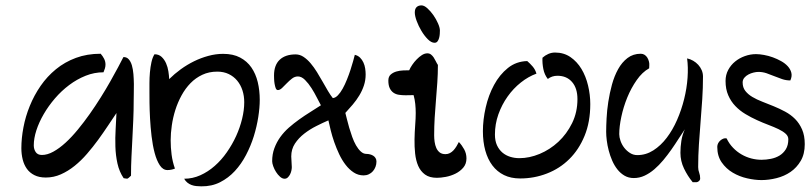

<svg xmlns="http://www.w3.org/2000/svg" viewBox="-20 -653 2966 702"><path d="M459 -10.7Q453.6 -5.9 451.2 -3.4Q448.7 -1 446.8 -0.2Q444.8 0.5 441.7 0Q438.5 -0.5 432.1 -1.5Q416 -25.4 409.4 -55.4Q402.8 -85.4 401.9 -117.2Q400.9 -148.9 402.8 -180.4Q404.8 -211.9 405.8 -239.7Q391.6 -218.8 374.8 -193.4Q357.9 -168 338.9 -141.8Q319.8 -115.7 298.3 -90.8Q276.9 -65.9 252.9 -46.6Q229 -27.3 202.6 -15.6Q176.3 -3.9 147.5 -3.9Q123 -3.9 106 -12.5Q88.9 -21 78.4 -35.6Q67.9 -50.3 63 -69.8Q58.1 -89.4 58.1 -111.3Q58.1 -147.5 65.7 -187.3Q73.2 -227.1 88.9 -265.6Q104.5 -304.2 128.4 -338.9Q152.3 -373.5 184.6 -399.9Q216.8 -426.3 257.6 -441.4Q298.3 -456.5 348.1 -456.5Q355.5 -448.2 360.6 -438.2Q365.7 -428.2 365.7 -417Q365.7 -409.7 363.5 -402.6Q361.3 -395.5 358.4 -388.7Q324.7 -388.7 293 -376Q261.2 -363.3 232.9 -342Q204.6 -320.8 180.9 -293.2Q157.2 -265.6 139.9 -235.8Q122.6 -206.1 113 -176.5Q103.5 -147 103.5 -121.6Q103.5 -107.4 110.6 -96.9Q117.7 -86.4 133.3 -86.4Q153.3 -86.4 175.3 -98.6Q197.3 -110.8 219.7 -131.3Q242.2 -151.9 264.6 -179.2Q287.1 -206.5 308.1 -236.3Q329.1 -266.1 348.4 -296.9Q367.7 -327.6 383.5 -355.7Q399.4 -383.8 411.6 -406.7Q423.8 -429.7 431.2 -444.3Q442.9 -444.8 450.4 -436.5Q458 -428.2 462.2 -414.1Q466.3 -399.9 467.8 -382.1Q469.2 -364.3 469.5 -346.2Q469.7 -328.1 469.2 -311.8Q468.8 -295.4 468.8 -284.7Q468.8 -249 467.3 -215.1Q465.8 -181.2 464.1 -147.7Q462.4 -114.3 460.7 -80.3Q459 -46.4 459 -10.7Z M653.3 0.5Q684.1 0.5 712.4 -12.2Q740.7 -24.9 765.1 -46.4Q789.6 -67.9 809.3 -96.2Q829.1 -124.5 843.3 -155.5Q857.4 -186.5 865.2 -218.5Q873 -250.5 873 -279.3Q873 -302.2 866.5 -322.5Q859.9 -342.8 847.2 -358.2Q834.5 -373.5 816.2 -382.3Q797.9 -391.1 774.4 -391.1Q744.1 -391.1 719.7 -379.6Q695.3 -368.2 676.5 -348.9Q657.7 -329.6 643.8 -304.2Q629.9 -278.8 621.1 -251Q612.3 -223.1 608.2 -194.6Q604 -166 604 -140.1Q604 -113.8 607.4 -87.6Q610.8 -61.5 619.6 -36.6Q606 -31.2 592.3 -31.2Q575.7 -31.2 564.2 -48.8Q552.7 -66.4 545.4 -94Q538.1 -121.6 534.2 -154.8Q530.3 -188 528.6 -219.7Q526.9 -251.5 526.6 -277.6Q526.4 -303.7 526.4 -316.4Q526.4 -330.1 526.4 -349.1Q526.4 -368.2 528.1 -387.9Q529.8 -407.7 533.7 -425.5Q537.6 -443.4 544.9 -454.6Q560.5 -454.6 570.8 -445.1Q581.1 -435.5 587.2 -421.6Q593.3 -407.7 595.7 -391.8Q598.1 -376 598.6 -363.8Q617.7 -382.8 640.9 -399.7Q664.1 -416.5 689.5 -429Q714.8 -441.4 741.9 -448.7Q769 -456.1 795.9 -456.1Q832.5 -456.1 857.9 -442.6Q883.3 -429.2 899.2 -406.2Q915 -383.3 922.4 -352.8Q929.7 -322.3 929.7 -288.1Q929.7 -259.8 924.3 -225.1Q918.9 -190.4 908 -155Q897 -119.6 879.6 -86.4Q862.3 -53.2 838.6 -27.6Q814.9 -2 784.4 13.4Q753.9 28.8 715.8 28.3Q706.5 28.3 697.5 27.3Q688.5 26.4 680.4 23.4Q672.4 20.5 665.3 14.9Q658.2 9.3 653.3 0.5Z M1309.6 -11.7Q1289.6 -11.7 1273.2 -22.5Q1256.8 -33.2 1243.7 -50.3Q1230.5 -67.4 1220.2 -89.1Q1210 -110.8 1202.1 -133.3Q1194.3 -155.8 1189.2 -176.5Q1184.1 -197.3 1180.7 -212.9Q1160.2 -204.1 1136.5 -192.1Q1112.8 -180.2 1092.3 -164.3Q1071.8 -148.4 1058.3 -127.9Q1044.9 -107.4 1044.9 -81.1Q1044.9 -71.3 1045.9 -61.5Q1046.9 -51.8 1046.9 -42Q1046.9 -36.6 1045.4 -29.3Q1043.9 -22 1040.5 -15.4Q1037.1 -8.8 1032.2 -4.2Q1027.3 0.5 1020.5 0.5Q1012.2 0.5 1003.9 -6.8Q995.6 -14.2 989.3 -24.2Q982.9 -34.2 979 -45.2Q975.1 -56.2 975.1 -63.5Q975.1 -89.4 983.2 -111.1Q991.2 -132.8 1004.6 -151.6Q1018.1 -170.4 1036.1 -186.3Q1054.2 -202.1 1074 -216.3Q1093.8 -230.5 1114.3 -243.2Q1134.8 -255.9 1153.3 -268.1Q1147.5 -278.3 1138.7 -295.9Q1129.9 -313.5 1118.9 -330.8Q1107.9 -348.1 1095.2 -360.8Q1082.5 -373.5 1069.3 -373.5Q1057.6 -373.5 1047.6 -365.7Q1037.6 -357.9 1028.6 -348.6Q1019.5 -339.4 1011.5 -331.5Q1003.4 -323.7 996.1 -323.7Q990.7 -323.7 988 -330.8Q985.4 -337.9 983.9 -346.9Q982.4 -356 982.2 -364.7Q981.9 -373.5 981.9 -377Q981.9 -415 1002.7 -434.6Q1023.4 -454.1 1061 -454.1Q1076.2 -454.1 1089.8 -445.1Q1103.5 -436 1115.7 -421.6Q1127.9 -407.2 1138.9 -389.4Q1149.9 -371.6 1159.9 -353.8Q1169.9 -335.9 1179.2 -320.3Q1188.5 -304.7 1196.8 -294.4Q1206.1 -294.9 1215.3 -304.4Q1224.6 -314 1232.9 -328.9Q1241.2 -343.8 1248.5 -362.1Q1255.9 -380.4 1261.5 -397.7Q1267.1 -415 1271.2 -429.7Q1275.4 -444.3 1277.3 -452.6Q1289.1 -449.7 1296.6 -442.1Q1304.2 -434.6 1308.8 -424.3Q1313.5 -414.1 1315.2 -402.6Q1316.9 -391.1 1316.9 -380.9Q1316.9 -359.4 1310.5 -340.3Q1304.2 -321.3 1293.7 -304Q1283.2 -286.6 1269.8 -270.8Q1256.3 -254.9 1242.7 -240.2Q1245.1 -231.4 1248.5 -217Q1252 -202.6 1256.8 -186Q1261.7 -169.4 1267.8 -152.3Q1273.9 -135.3 1281.7 -121.6Q1289.6 -107.9 1299.1 -99.1Q1308.6 -90.3 1319.8 -90.3Q1326.2 -90.3 1332.8 -88.6Q1339.4 -86.9 1344.5 -83.7Q1349.6 -80.6 1353 -75.2Q1356.4 -69.8 1356.4 -62.5Q1356.4 -52.2 1353 -43.2Q1349.6 -34.2 1343.5 -27.1Q1337.4 -20 1328.6 -15.9Q1319.8 -11.7 1309.6 -11.7Z M1577.6 -2.9Q1550.3 -2.9 1533.9 -14.9Q1517.6 -26.9 1509 -46.6Q1500.5 -66.4 1497.8 -91.8Q1495.1 -117.2 1495.6 -143.6Q1496.1 -169.9 1498 -195.1Q1500 -220.2 1500 -239.7Q1500 -256.3 1498.3 -272.9Q1496.6 -289.6 1492.2 -305.2L1462.9 -304.7Q1450.2 -304.7 1438.7 -306.4Q1427.2 -308.1 1418.7 -314Q1410.2 -319.8 1405 -330.6Q1399.9 -341.3 1399.9 -358.4Q1399.9 -373 1408.7 -380.6Q1417.5 -388.2 1429.4 -391.6Q1441.4 -395 1454.3 -395.5Q1467.3 -396 1476.1 -396Q1480 -405.3 1487.3 -416Q1494.6 -426.8 1503.7 -436Q1512.7 -445.3 1522.7 -451.7Q1532.7 -458 1542.5 -458Q1550.3 -458 1555.9 -453.6Q1561.5 -449.2 1565.7 -442.9Q1569.8 -436.5 1573.5 -429Q1577.1 -421.4 1581.1 -415.5Q1581.1 -383.3 1578.9 -351.1Q1576.7 -318.8 1574 -286.9Q1571.3 -254.9 1569.3 -222.7Q1567.4 -190.4 1567.4 -158.2Q1567.4 -146.5 1569.1 -134.3Q1570.8 -122.1 1575.2 -112.1Q1579.6 -102.1 1587.6 -95.7Q1595.7 -89.4 1608.9 -89.4Q1617.7 -89.4 1625 -93.3Q1632.3 -97.2 1638.2 -103.5Q1644 -109.9 1648.9 -117.9Q1653.8 -126 1657.7 -133.8Q1668.9 -122.1 1677.2 -106.9Q1685.5 -91.8 1685.5 -73.7Q1685.5 -53.7 1673.8 -40Q1662.1 -26.4 1645.3 -18.1Q1628.4 -9.8 1609.9 -6.3Q1591.3 -2.9 1577.6 -2.9ZM1521 -633.3Q1530.8 -633.3 1542.5 -622.8Q1554.2 -612.3 1564.5 -597.7Q1574.7 -583 1581.5 -567.4Q1588.4 -551.8 1588.4 -541.5Q1588.4 -536.1 1587.9 -528.6Q1587.4 -521 1585.4 -513.9Q1583.5 -506.8 1579.6 -501.7Q1575.7 -496.6 1568.8 -496.6Q1557.1 -496.6 1544.4 -509.3Q1531.7 -522 1521 -539.8Q1510.3 -557.6 1503.4 -576.4Q1496.6 -595.2 1496.6 -607.4Q1496.6 -620.6 1503.2 -627Q1509.8 -633.3 1521 -633.3Z M1745.6 -173.3Q1745.6 -215.3 1755.9 -260.3Q1766.1 -305.2 1786.4 -342.5Q1806.6 -379.9 1836.9 -404.3Q1867.2 -428.7 1907.7 -429.7Q1918 -420.9 1927.5 -409.9Q1937 -398.9 1941.4 -383.8Q1911.6 -373 1884.3 -351.3Q1856.9 -329.6 1835.9 -300Q1814.9 -270.5 1802.2 -234.9Q1789.6 -199.2 1789.6 -161.1Q1789.6 -138.2 1797.1 -121.8Q1804.7 -105.5 1817.1 -95Q1829.6 -84.5 1845.7 -79.6Q1861.8 -74.7 1878.9 -74.7Q1915.5 -74.7 1953.1 -90.3Q1990.7 -106 2021.5 -134.5Q2052.2 -163.1 2071.8 -202.9Q2091.3 -242.7 2091.3 -290.5Q2091.3 -330.6 2071.5 -353.3Q2051.8 -376 2018.1 -376Q1998 -376 1982.9 -364.3Q1970.7 -379.9 1966.6 -400.6Q1962.4 -421.4 1963.4 -441.9Q1973.1 -450.7 1984.9 -455.8Q1996.6 -460.9 2009.3 -460.9Q2041.5 -460.9 2065.7 -444.3Q2089.8 -427.7 2106 -400.9Q2122.1 -374 2130.1 -340.3Q2138.2 -306.6 2138.2 -272.5Q2138.2 -207 2117.4 -156.5Q2096.7 -106 2061.5 -71.3Q2026.4 -36.6 1979.7 -18.6Q1933.1 -0.5 1881.8 -0.5Q1848.1 -0.5 1822.8 -12.9Q1797.4 -25.4 1780.3 -48.1Q1763.2 -70.8 1754.4 -102.5Q1745.6 -134.3 1745.6 -173.3Z M2532.7 -42Q2532.7 -31.2 2536.4 -21.5Q2540 -11.7 2540 -0.5Q2540 5.4 2534.9 9.5Q2529.8 13.7 2523.9 13.2H2512.7Q2494.1 -9.3 2481 -36.6Q2467.8 -64 2467.8 -94.2Q2467.8 -116.2 2471.2 -137.9Q2474.6 -159.7 2483.9 -180.2Q2473.1 -164.6 2460.9 -145.3Q2448.7 -126 2434.8 -106.2Q2420.9 -86.4 2405.3 -67.6Q2389.6 -48.8 2372.6 -34.2Q2355.5 -19.5 2336.7 -10.7Q2317.9 -2 2297.4 -2Q2278.3 -2 2263.4 -10.7Q2248.5 -19.5 2237.3 -33.7Q2226.1 -47.9 2218.3 -65.9Q2210.4 -84 2205.6 -102.8Q2200.7 -121.6 2198.5 -139.4Q2196.3 -157.2 2196.3 -170.9Q2196.3 -190.9 2197.8 -220Q2199.2 -249 2204.1 -280.8Q2209 -312.5 2217.5 -343.8Q2226.1 -375 2240 -400.1Q2253.9 -425.3 2274.4 -440.9Q2294.9 -456.5 2322.8 -456.5Q2330.6 -456.5 2336.7 -452.6Q2342.8 -448.7 2346.7 -442.4Q2350.6 -436 2352.5 -428.7Q2354.5 -421.4 2354 -415L2353.5 -403.3Q2328.1 -389.2 2307.9 -360.1Q2287.6 -331.1 2273.4 -296.4Q2259.3 -261.7 2251.7 -225.8Q2244.1 -189.9 2244.1 -162.6Q2244.1 -151.4 2248.8 -137.9Q2253.4 -124.5 2262.2 -113Q2271 -101.6 2283.2 -93.8Q2295.4 -85.9 2310.1 -85.9Q2341.8 -85.9 2368.9 -103.3Q2396 -120.6 2417.7 -149.2Q2439.5 -177.7 2455.6 -214.6Q2471.7 -251.5 2481.4 -290.8Q2491.2 -330.1 2493.9 -368.9Q2496.6 -407.7 2492.2 -439.5Q2503.9 -437 2514.4 -430.9Q2524.9 -424.8 2533 -416Q2541 -407.2 2545.7 -396.2Q2550.3 -385.3 2550.3 -373Q2550.3 -331.5 2547.6 -290.3Q2544.9 -249 2541.5 -207.8Q2538.1 -166.5 2535.4 -125Q2532.7 -83.5 2532.7 -42Z M2602.5 -116.2Q2602.5 -123 2605.7 -129.2Q2608.9 -135.3 2614 -139.6Q2619.1 -144 2625 -146.2Q2630.9 -148.4 2636.7 -147Q2646 -127.4 2660.2 -112.8Q2674.3 -98.1 2691.2 -88.4Q2708 -78.6 2726.8 -73.7Q2745.6 -68.8 2764.2 -68.8Q2781.2 -68.8 2798.6 -72.3Q2815.9 -75.7 2830.1 -84.2Q2844.2 -92.8 2853.3 -107.4Q2862.3 -122.1 2862.3 -144Q2862.3 -155.3 2852.5 -164.1Q2842.8 -172.9 2826.7 -180.7Q2810.5 -188.5 2789.8 -196.3Q2769 -204.1 2747.6 -213.9Q2726.1 -223.6 2705.3 -236.1Q2684.6 -248.5 2668.5 -265.4Q2652.3 -282.2 2642.6 -304.7Q2632.8 -327.1 2632.8 -356.9Q2632.8 -379.4 2642.6 -397.5Q2652.3 -415.5 2668 -428.2Q2683.6 -440.9 2703.6 -448Q2723.6 -455.1 2744.1 -455.1Q2757.3 -455.1 2773.4 -452.1Q2789.6 -449.2 2805.7 -443.4Q2821.8 -437.5 2836.2 -429.4Q2850.6 -421.4 2860.4 -410.6Q2870.1 -399.9 2873.3 -387.2Q2876.5 -374.5 2870.1 -359.9L2869.6 -358.9Q2854 -358.9 2839.6 -363.8Q2825.2 -368.7 2811 -374.5Q2796.9 -380.4 2782.5 -385.3Q2768.1 -390.1 2752.9 -390.1Q2745.1 -390.1 2735.1 -387.7Q2725.1 -385.3 2716.3 -380.6Q2707.5 -376 2701.4 -368.7Q2695.3 -361.3 2695.3 -351.6Q2695.3 -333 2705.1 -320.6Q2714.8 -308.1 2730.7 -298.6Q2746.6 -289.1 2767.1 -281.2Q2787.6 -273.4 2808.8 -264.6Q2830.1 -255.9 2850.6 -244.9Q2871.1 -233.9 2887 -218Q2902.8 -202.1 2912.6 -179.7Q2922.4 -157.2 2922.4 -126Q2922.4 -89.8 2907.7 -64.9Q2893.1 -40 2870.4 -24.4Q2847.7 -8.8 2819.3 -1.7Q2791 5.4 2764.2 5.4Q2739.7 5.4 2711.7 -1Q2683.6 -7.3 2659.2 -21.7Q2634.8 -36.1 2618.7 -59.3Q2602.5 -82.5 2602.5 -116.2Z"/></svg>

Font: RIT Kutty
Style: Bold
Weight: 700
Designer: Artist Kutty Kodungallur
Foundry: Rachana Institute of Technology
Version: 1.3.2